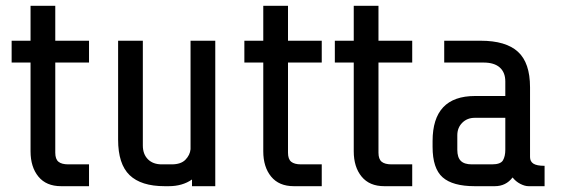

<svg xmlns="http://www.w3.org/2000/svg" viewBox="-20 -640 1932 660"><path d="M85 -120V-425H20V-500H85V-620H170V-500H286V-425H170V-115Q170 -93 181 -84Q192 -75 215 -75H286V0H190Q139 0 112 -33Q85 -66 85 -120Z M640 -23Q607 0 560 0H546Q465 0 425.5 -38Q386 -76 386 -160V-500H471V-140Q471 -110 488.5 -92.5Q506 -75 536 -75H570Q602 -75 617.5 -91Q633 -107 635 -127V-500H720V0H640Z M885 -120V-425H820V-500H885V-620H970V-500H1086V-425H970V-115Q970 -93 981 -84Q992 -75 1015 -75H1086V0H990Q939 0 912 -33Q885 -66 885 -120Z M1196 -120V-425H1131V-500H1196V-620H1281V-500H1397V-425H1281V-115Q1281 -93 1292 -84Q1303 -75 1326 -75H1397V0H1301Q1250 0 1223 -33Q1196 -66 1196 -120Z M1742 -30Q1719 0 1681 0H1612Q1536 0 1501.5 -30.5Q1467 -61 1467 -135V-155Q1467 -310 1613 -310H1717V-360Q1717 -391 1698 -408Q1679 -425 1642 -425H1507V-500H1632Q1719 -500 1760.5 -462Q1802 -424 1802 -340V-100Q1802 -85 1813.5 -77.5Q1825 -70 1852 -70V0H1797Q1784 0 1768.5 -8Q1753 -16 1742 -30ZM1717 -125V-235H1612Q1586 -235 1569 -218Q1552 -201 1552 -175V-125Q1552 -99 1564 -87Q1576 -75 1602 -75H1671Q1701 -75 1709 -89Q1717 -103 1717 -125Z"/></svg>

Font: Share Tech
Style: Regular
Weight: 400
Designer: Ralph du Carrois
Foundry: Carrois Type Design
Version: Version 1.100